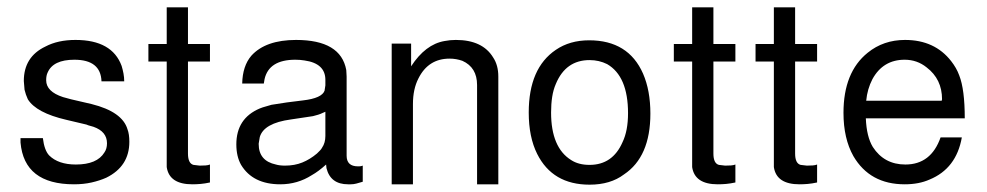

<svg xmlns="http://www.w3.org/2000/svg" viewBox="-20 -519 2693 524"><path d="M257 -297Q255 -356 183 -356Q125 -356 110 -321Q106 -313 106 -300Q106 -269 152 -254L174 -248L230 -235Q314 -214 328 -166Q333 -153 333 -132Q333 -65 270 -34Q252 -26 230 -21Q208 -16 182 -16Q46 -16 36 -130V-142H97Q101 -109 114 -95Q139 -70 187 -70Q245 -70 265 -103Q272 -113 272 -128Q272 -160 235 -173L221 -177L216 -179L161 -192Q79 -211 56 -248Q50 -261 47 -274L45 -298Q45 -364 104 -392Q138 -410 186 -410Q286 -410 312 -339Q315 -329 317 -318.5Q319 -308 319 -297Z M553 -399V-351H493V-100Q493 -73 508 -69L525 -67Q534 -67 541 -67.5Q548 -68 553 -70V-21Q539 -18 527.5 -17Q516 -16 505 -16Q442 -16 435 -63V-74V-351H385V-399H435V-499H493V-399Z M970 -67V-23Q960 -20 952.5 -18Q945 -16 937 -16H930Q882 -16 871 -60L870 -70Q849 -51 831 -41Q792 -16 745 -16Q670 -16 638 -69Q625 -92 625 -125Q625 -196 689 -223L697 -226L721 -233L734 -235Q745 -237 763 -239.5Q781 -242 807 -245Q859 -251 866 -272V-273L868 -286V-301Q868 -346 811 -354Q805 -355 799 -355.5Q793 -356 786 -356Q714 -356 702 -303L700 -291H641Q642 -339 666 -367Q705 -410 788 -410Q910 -410 925 -328Q925 -324 925.5 -319.5Q926 -315 926 -310V-94Q926 -65 957 -65H959Q964 -65 967 -66ZM868 -214 861 -211Q855 -208 848.5 -206Q842 -204 834 -202L774 -193Q700 -183 689 -145L686 -127V-126Q686 -80 733 -70Q743 -67 758 -67Q784 -67 805 -75.5Q826 -84 845 -100Q850 -105 853.5 -108.5Q857 -112 859 -116Q868 -129 868 -148Z M1049 -400H1102V-338Q1141 -398 1193 -407Q1208 -410 1224 -410Q1297 -410 1326 -362Q1340 -341 1340 -310V-16H1282V-287Q1282 -335 1242 -353Q1225 -359 1207 -359Q1149 -359 1122 -305Q1107 -276 1107 -235V-16H1049Z M1588 -409Q1695 -409 1735 -318Q1755 -272 1755 -209Q1755 -91 1683 -43Q1646 -15 1589 -15Q1488 -15 1446 -99Q1423 -145 1423 -212Q1423 -333 1497 -383Q1535 -409 1588 -409ZM1589 -355Q1524 -355 1497 -290Q1490 -274 1487 -254.5Q1484 -235 1484 -212Q1484 -116 1539 -82Q1559 -69 1589 -69Q1652 -69 1679 -131Q1694 -162 1694 -210Q1694 -311 1637 -344Q1615 -355 1589 -355Z M1987 -399V-351H1927V-100Q1927 -73 1942 -69L1959 -67Q1968 -67 1975 -67.5Q1982 -68 1987 -70V-21Q1973 -18 1961.5 -17Q1950 -16 1939 -16Q1876 -16 1869 -63V-74V-351H1819V-399H1869V-499H1927V-399Z M2210 -399V-351H2150V-100Q2150 -73 2165 -69L2182 -67Q2191 -67 2198 -67.5Q2205 -68 2210 -70V-21Q2196 -18 2184.5 -17Q2173 -16 2162 -16Q2099 -16 2092 -63V-74V-351H2042V-399H2092V-499H2150V-399Z M2343 -196Q2345 -146 2362 -118Q2393 -70 2451 -70Q2521 -70 2547 -144H2605Q2590 -59 2517 -29Q2488 -16 2449 -16Q2354 -16 2309 -93Q2282 -141 2282 -211Q2282 -322 2348 -375Q2391 -410 2450 -410Q2531 -410 2576 -352Q2583 -343 2588.5 -333.5Q2594 -324 2598 -313Q2613 -275 2613 -196ZM2550 -244 2551 -248Q2551 -303 2509 -335Q2483 -356 2449 -356Q2390 -356 2361 -303Q2347 -276 2344 -244Z"/></svg>

Font: Ekushey Sumon
Style: Regular
Weight: 400
Designer: Al Mamun Sumon
Foundry: Al Mamun Sumon
Version: Version 1.0